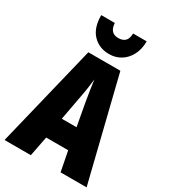

<svg xmlns="http://www.w3.org/2000/svg" viewBox="-226 -1055 1026 1163"><g transform="rotate(30 287.0 -474.0)"><path d="M392 0 365 -139H211L184 0H0L174 -714H398L574 0ZM310 -445Q303 -485 297.5 -522Q292 -559 288 -589Q285 -561 279.5 -524Q274 -487 266 -447L236 -285H339ZM447 -948Q447 -893 425.5 -852Q404 -811 368 -789Q332 -767 287 -767Q218 -767 173.5 -813Q129 -859 129 -948H224Q228 -879 287 -879Q317 -879 334 -894.5Q351 -910 352 -948Z"/></g></svg>

Font: Noto Sans Lao UI ExtCond Blk
Style: Regular
Weight: 900
Width: 2
Designer: Monotype Design Team
Foundry: Monotype Imaging Inc.
Version: Version 2.000; ttfautohint (v1.8.4.7-5d5b)